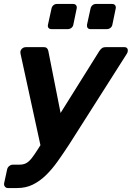

<svg xmlns="http://www.w3.org/2000/svg" viewBox="-39 -758 665 969"><path d="M1 191Q-9 191 -14.5 183.5Q-20 176 -18 166L-3 97Q-1 87 7.5 80Q16 73 27 73H59Q79 73 93 65.5Q107 58 120.5 41Q134 24 153 -6L462 -500Q468 -509 475 -514.5Q482 -520 495 -520H589Q598 -520 602.5 -514.5Q607 -509 606 -501Q606 -494 600 -485L310 -29Q280 17 251.5 57Q223 97 192 127Q161 157 126 174Q91 191 48 191ZM168 -12 65 -485Q62 -499 67 -506Q70 -512 76.5 -516Q83 -520 91 -520H182Q194 -520 199 -513.5Q204 -507 205 -500L279 -126ZM418 -611Q408 -611 403.5 -617Q399 -623 400 -633L418 -715Q420 -725 427.5 -731.5Q435 -738 445 -738H527Q537 -738 542 -731.5Q547 -725 545 -715L528 -633Q526 -623 518 -617Q510 -611 500 -611ZM221 -611Q211 -611 206 -617Q201 -623 203 -633L221 -715Q223 -725 230.5 -731.5Q238 -738 248 -738H330Q340 -738 345 -731.5Q350 -725 348 -715L331 -633Q329 -623 321 -617Q313 -611 303 -611Z"/></svg>

Font: Rubik Light SemiBold
Style: Italic
Weight: 600
Italic angle: -12°
Version: Version 2.104